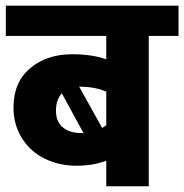

<svg xmlns="http://www.w3.org/2000/svg" viewBox="-35 -651 644 671"><path d="M248.5 -186H256.8L181.2 -324.7Q160.6 -302.7 160.6 -264.2Q160.6 -225.6 184.6 -205.8Q208.5 -186 248.5 -186ZM321.8 -204.1V-203.6Q333.5 -210.9 336.4 -213.4V-330.6Q296.9 -348.1 241.7 -348.1ZM336.4 0V-89.4Q290.5 -71.8 231.9 -71.8Q173.3 -71.8 123 -95.7Q72.8 -119.6 42.5 -166.7Q12.2 -213.9 12.2 -275.9Q12.2 -363.3 70.3 -412.4Q128.4 -461.4 216.8 -461.4Q286.6 -461.4 336.4 -443.8V-525.4H-14.6V-631.3H588.9V-525.4H484.9V0Z"/></svg>

Font: Yantramanav Black
Style: Regular
Weight: 900
Version: Version 1.001;PS 1.0;hotconv 1.0.72;makeotf.lib2.5.5900; ttf